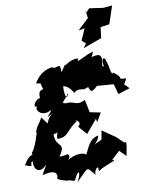

<svg xmlns="http://www.w3.org/2000/svg" viewBox="-57 -835 682 923"><g transform="rotate(-5 284.0 -373.5)"><path d="M306 -223 346 -185 394 -254 399 -237 420 -282 367 -288 349 -349C304 -321 299 -350 259 -341C227 -342 249 -345 273 -393C264 -352 254 -368 250 -425C240 -412 258 -445 302 -387C313 -406 346 -401 350 -400C394 -423 404 -404 362 -440C378 -372 387 -383 413 -411L494 -412L512 -363L568 -386C533 -421 542 -391 556 -435C504 -433 553 -436 496 -468C486 -449 482 -499 467 -527C466 -544 440 -552 454 -502C435 -496 463 -546 435 -558C377 -559 393 -515 408 -577C370 -566 317 -518 335 -550C296 -553 272 -518 268 -525C249 -490 240 -482 248 -491C249 -542 230 -514 212 -515C221 -525 153 -518 122 -448C154 -446 140 -450 151 -425C164 -409 126 -428 135 -377C108 -371 92 -324 123 -340C95 -330 136 -279 182 -315C183 -300 137 -261 190 -300C141 -256 184 -228 133 -283C106 -224 85 -219 123 -197C103 -240 93 -213 107 -231C106 -206 87 -131 73 -118C81 -96 63 -124 35 -61C89 -45 52 -65 73 -78C76 -13 120 -30 133 -52C137 -46 131 -48 115 -6C146 -17 185 -27 186 8C169 25 237 30 233 31C243 23 271 46 271 24C290 -25 301 -5 279 43C345 -34 323 -27 373 17C357 5 389 -48 386 -1C414 -20 374 0 462 -45C473 -65 421 -17 494 -93C481 -97 479 -103 525 -63C531 -118 534 -137 520 -128L483 -158L416 -196L412 -152C341 -112 395 -131 398 -173C346 -159 345 -99 327 -78C349 -93 292 -106 245 -68C266 -103 225 -90 257 -101C208 -82 195 -90 205 -90C244 -159 187 -130 185 -198C233 -207 197 -225 201 -174C255 -174 255 -219 301 -249C281 -260 320 -253 313 -233ZM388 -782 398 -740 348 -684 378 -692 358 -634 378 -619 365 -597 453 -638 455 -691 498 -701 519 -790 475 -782 408 -786 391 -764Z"/></g></svg>

Font: Asimov Aggro
Style: CondIt
Weight: 500
Designer: Google
Version: Version 2.000980; 2014